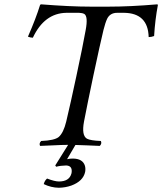

<svg xmlns="http://www.w3.org/2000/svg" viewBox="-20 -676 757 896"><path d="M288.6 96.2Q262.2 96.7 242.2 102.1L237.8 96.2L297.9 0Q271 0 225.6 2.4Q187.5 4.4 167 4.9Q161.1 -6.8 171.9 -18.1Q233.9 -20.5 253.9 -36.6Q276.4 -56.2 289.1 -108.9Q309.1 -192.9 336.4 -320.8Q367.2 -464.8 379.9 -536.1Q391.6 -599.1 373.5 -610.8Q364.3 -615.7 349.1 -616.2H290Q187 -614.7 133.3 -500Q120.6 -500.5 110.4 -504.9Q147.5 -589.4 167 -652.8Q168.5 -654.8 171.4 -655.8Q308.1 -645 401.9 -645H488.3Q587.4 -645 714.4 -655.8Q715.8 -654.3 716.8 -652.8Q703.6 -582.5 699.2 -507.8Q686 -502.9 673.8 -502.9Q670.9 -614.7 559.1 -616.2H526.9Q493.7 -616.2 480 -588.4Q471.7 -570.8 462.9 -536.1Q447.3 -471.7 415 -319.8Q387.7 -190.4 372.1 -108.9Q359.9 -43.9 385.7 -28.8Q401.9 -20 450.7 -18.1Q456.5 -6.3 445.8 4.9Q424.3 4.4 387.2 2.4Q351.6 0.5 332 0.5L293 66.9Q306.2 64 319.3 64Q366.2 64 376.5 98.1Q379.9 111.3 377.4 126Q368.2 169.4 313 189.9Q285.2 199.7 254.4 200.2Q218.3 199.7 184.1 183.1Q188.5 166.5 199.7 157.2Q235.4 170.9 254.9 170.9Q302.7 170.9 313 134.8Q313.5 132.3 314 130.9Q319.3 97.2 288.6 96.2Z"/></svg>

Font: Linux Libertine Display Slanted O
Style: Slanted
Weight: 400
Designer: Philipp H. Poll
Foundry: Philipp H. Poll
Version: Version 5.0.9